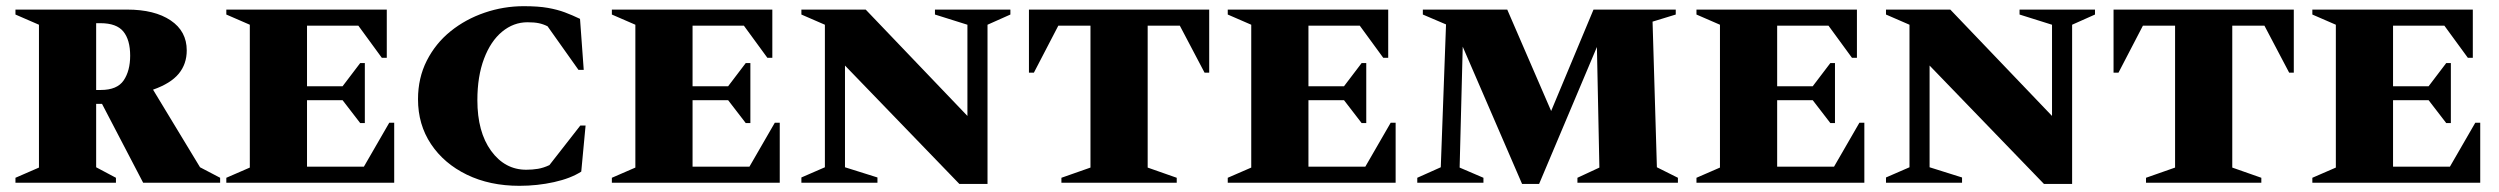

<svg xmlns="http://www.w3.org/2000/svg" viewBox="-20 -591 8082 621"><path d="M30 0V-16L106 -49V-511L30 -544V-560H391Q480 -560 532 -525Q584 -490 584 -428Q584 -384 558 -352.5Q532 -321 475 -301L627 -50L692 -16V0H443L310 -255H291V-50L355 -16V0ZM305 -516H291V-300H306Q359 -300 380 -331Q401 -362 401 -411Q401 -462 379 -489Q357 -516 305 -516Z M712 0V-16L788 -49V-511L712 -544V-560H1231V-404H1215L1139 -508H973V-312H1088L1145 -387H1160V-193H1145L1088 -267H973V-52H1157L1239 -194H1255V0Z M1660 10Q1564 10 1490 -26Q1416 -62 1374 -125Q1332 -188 1332 -270Q1332 -339 1360.5 -395Q1389 -451 1437.5 -490Q1486 -529 1547.5 -550Q1609 -571 1674 -571Q1721 -571 1752 -565.5Q1783 -560 1807 -551Q1831 -542 1856 -530L1868 -365H1851L1751 -506Q1737 -513 1722.5 -516Q1708 -519 1686 -519Q1641 -519 1604 -488.5Q1567 -458 1545.5 -401Q1524 -344 1524 -267Q1524 -164 1568.5 -103Q1613 -42 1682 -42Q1702 -42 1720 -45Q1738 -48 1757 -57L1857 -185H1874L1860 -36Q1826 -14 1772 -2Q1718 10 1660 10Z M1959 0V-16L2035 -49V-511L1959 -544V-560H2478V-404H2462L2386 -508H2220V-312H2335L2392 -387H2407V-193H2392L2335 -267H2220V-52H2404L2486 -194H2502V0Z M2572 0V-17L2648 -50V-511L2572 -544V-560H2780L3109 -216V-511L3004 -544V-560H3248V-544L3174 -511V4H3083L2713 -379V-50L2818 -17V0Z M3413 0V-16L3507 -49V-508H3403L3324 -356H3308V-560H3891V-356H3876L3796 -508H3692V-49L3786 -16V0Z M3951 0V-16L4027 -49V-511L3951 -544V-560H4470V-404H4454L4378 -508H4212V-312H4327L4384 -387H4399V-193H4384L4327 -267H4212V-52H4396L4478 -194H4494V0Z M4564 0V-16L4640 -50L4657 -512L4582 -544V-560H4855L4997 -232L5134 -560H5400V-544L5325 -521L5339 -50L5407 -16V0H5082V-16L5153 -49L5145 -439L4958 4H4903L4711 -440L4701 -49L4778 -16V0Z M5467 0V-16L5543 -49V-511L5467 -544V-560H5986V-404H5970L5894 -508H5728V-312H5843L5900 -387H5915V-193H5900L5843 -267H5728V-52H5912L5994 -194H6010V0Z M6080 0V-17L6156 -50V-511L6080 -544V-560H6288L6617 -216V-511L6512 -544V-560H6756V-544L6682 -511V4H6591L6221 -379V-50L6326 -17V0Z M6921 0V-16L7015 -49V-508H6911L6832 -356H6816V-560H7399V-356H7384L7304 -508H7200V-49L7294 -16V0Z M7459 0V-16L7535 -49V-511L7459 -544V-560H7978V-404H7962L7886 -508H7720V-312H7835L7892 -387H7907V-193H7892L7835 -267H7720V-52H7904L7986 -194H8002V0Z"/></svg>

Font: Spectral SC ExtraBold
Style: Regular
Weight: 800
Designer: Jean-Baptiste Levee
Foundry: Production Type
Version: Version 2.001